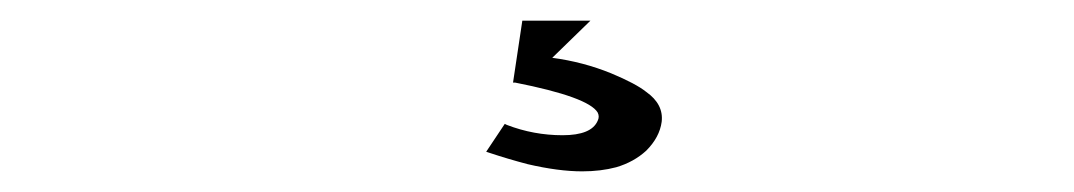

<svg xmlns="http://www.w3.org/2000/svg" viewBox="-20 -67 1040 186"><path d="M606 22Q623 34 621 51Q619 66 606 79Q594 90 577 95Q562 99 544 99Q521 99 491 92Q472 87 454 81L451 80L469 53L471 54Q497 64 525 64Q553 64 559 50Q561 46 559 42Q550 27 479 13H477L486 -47H552L515 -11Q545 -7 572 4Q596 14 606 22Z"/></svg>

Font: LONDON PRESLEY
Style: Regular
Weight: 400
Version: Version 001.000